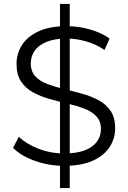

<svg xmlns="http://www.w3.org/2000/svg" viewBox="-20 -840 655 980"><path d="M307.4 6.4Q228.6 6.4 157.4 -19.3Q86.2 -45.1 46.7 -85.2L76 -141.9Q113.5 -105.7 175.7 -81.2Q237.9 -56.8 307 -56.8Q372.8 -56.8 414.2 -73.3Q455.6 -89.7 475.4 -117.9Q495.2 -146 495.2 -180.5Q495.2 -221.4 471.8 -246.3Q448.4 -271.1 410.1 -285.8Q371.8 -300.4 325.9 -311.1Q280 -321.7 234 -334.6Q187.9 -347.4 149.6 -368.1Q111.3 -388.7 87.8 -423.6Q64.4 -458.4 64.4 -514Q64.4 -565.6 91.7 -609.3Q119.1 -653 176 -679.7Q232.8 -706.4 321.6 -706.4Q381 -706.4 439.2 -689.7Q497.4 -673.1 539.4 -643.5L513.6 -585Q469.4 -614.9 418.9 -629.1Q368.5 -643.2 321.5 -643.2Q258.1 -643.2 216.9 -626Q175.7 -608.7 156.4 -580.3Q137.1 -551.9 137.1 -516.4Q137.1 -475 160.5 -450.2Q184 -425.3 222.3 -410.9Q260.6 -396.6 306.6 -385.6Q352.7 -374.7 398.6 -361.9Q444.5 -349.1 482.8 -328.8Q521.1 -308.4 544.5 -274Q567.9 -239.6 567.9 -185Q567.9 -133.9 540.1 -90.2Q512.3 -46.6 454.4 -20.1Q396.6 6.4 307.4 6.4ZM286.3 120V-820H335.9V120Z"/></svg>

Font: Montserrat Thin
Style: Regular
Weight: 100
Designer: Julieta Ulanovsky
Foundry: Julieta Ulanovsky
Version: Version 9.000